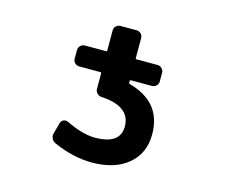

<svg xmlns="http://www.w3.org/2000/svg" viewBox="-104 -897 1208 1028"><g transform="rotate(15 500.0 -383.0)"><path d="M482.4 -9.8Q377.9 -9.8 267.6 -59.6Q253.9 -66.4 248 -80.1Q244.1 -87.9 244.1 -96.7Q244.1 -102.5 246.1 -108.4L262.7 -169.9Q266.6 -182.6 278.8 -188Q291 -193.4 303.7 -187.5Q394.5 -143.6 461.9 -142.6Q535.2 -142.6 570.3 -168Q604.5 -193.4 604.5 -241.2Q604.5 -301.8 557.6 -332Q517.6 -358.4 442.4 -362.3Q428.7 -363.3 418.5 -373.5Q408.2 -383.8 408.2 -398.4V-484.4Q408.2 -489.3 404.3 -489.3H286.1Q271.5 -489.3 261.2 -499Q251 -508.8 251 -523.4V-571.3Q251 -585 261.2 -595.2Q271.5 -605.5 286.1 -605.5H404.3Q408.2 -605.5 408.2 -610.4V-721.7Q408.2 -736.3 418.5 -746.1Q428.7 -755.9 443.4 -755.9H532.2Q545.9 -755.9 556.2 -746.1Q566.4 -736.3 566.4 -721.7V-610.4Q566.4 -605.5 571.3 -605.5H688.5Q702.1 -605.5 712.4 -595.2Q722.7 -585 722.7 -571.3V-523.4Q722.7 -508.8 712.4 -499Q702.1 -489.3 688.5 -489.3H571.3Q566.4 -489.3 566.4 -484.4V-474.6Q566.4 -470.7 570.3 -468.8Q662.1 -443.4 708 -388.7Q756.8 -331.1 756.8 -238.3Q756.8 -132.8 682.6 -71.3Q609.4 -9.8 482.4 -9.8Z"/></g></svg>

Font: Rounded-L Mgen+ 1m bold
Style: Bold
Weight: 700
Designer: [Source Han Sans]
Ryoko NISHIZUKA  (kana & ideographs); Paul D. Hunt (Latin, Greek & Cyrillic); Wenlong ZHANG  (bopomofo
Version: Version 1.059.20150602